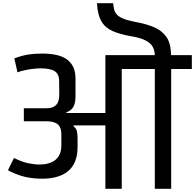

<svg xmlns="http://www.w3.org/2000/svg" viewBox="-20 -1188 1227 1208"><path d="M643 0V-399H443L442 -394Q460 -380 464 -362Q468 -344 468 -318V-263Q468 -208 451 -169Q434 -130 402.5 -106.5Q371 -83 327 -72.5Q283 -62 228 -64Q168 -66 121 -79.5Q74 -93 30 -117L68 -194Q118 -169 157.5 -161Q197 -153 228 -153Q272 -153 303 -166.5Q334 -180 350 -206.5Q366 -233 366 -272V-344Q366 -371 357.5 -387.5Q349 -404 334.5 -412Q320 -420 303.5 -422.5Q287 -425 270 -425H130V-507H270Q302 -507 319 -517Q336 -527 343 -541.5Q350 -556 351.5 -570.5Q353 -585 353 -596L352 -681Q351 -725 322 -741.5Q293 -758 236 -758Q219 -758 194 -755.5Q169 -753 141.5 -747.5Q114 -742 90 -733L70 -821Q123 -840 162 -845.5Q201 -851 246 -851Q293 -851 331.5 -843Q370 -835 397.5 -816.5Q425 -798 440 -768Q455 -738 455 -694V-581Q455 -539 441 -515Q427 -491 398 -482V-477H643V-841H954Q953 -871 940.5 -894Q928 -917 895 -934Q862 -951 799 -961Q733 -973 687.5 -993Q642 -1013 618 -1054Q594 -1095 590 -1168H692Q694 -1145 698.5 -1127Q703 -1109 716.5 -1095Q730 -1081 757.5 -1070Q785 -1059 832 -1050Q899 -1038 948.5 -1017Q998 -996 1026 -957Q1054 -918 1056 -849V-841H1187V-754H1057V0H954V-754H746V0Z"/></svg>

Font: Matangi SemiBold
Style: Regular
Weight: 600
Designer: Prashant Pant
Foundry: The Graphic Ant
Version: Version 3.002